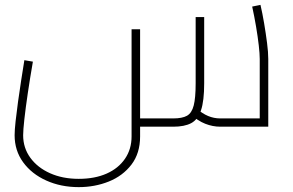

<svg xmlns="http://www.w3.org/2000/svg" viewBox="-20 -520 1201 788"><path d="M303 248Q230 248 170 221Q110 194 75 146Q40 98 40 35Q40 14 44 -22.5Q48 -59 54 -102.5Q60 -146 67 -191Q74 -236 80 -273L115 -267Q103 -198 94 -137Q85 -76 80 -31Q75 14 75 35Q75 87 104.5 127.5Q134 168 185.5 191Q237 214 303 214Q369 214 417.5 192.5Q466 171 493 131.5Q520 92 520 40V-400H555V40Q555 109 519.5 155.5Q484 202 426.5 225Q369 248 303 248ZM555 0V-34H691Q728 -34 747.5 -45Q767 -56 775 -87Q783 -118 783 -178V-450H818V-178Q818 -106 805 -67.5Q792 -29 764.5 -14.5Q737 0 691 0ZM884 0Q853 0 822.5 -12Q792 -24 762 -51L785 -76Q810 -54 834 -44Q858 -34 884 -34H1071L1046 -10V-278Q1046 -299 1042 -334Q1038 -369 1031 -410.5Q1024 -452 1015 -493L1049 -500Q1057 -466 1064 -424.5Q1071 -383 1076 -344Q1081 -305 1081 -278V0Z"/></svg>

Font: Cairo Play ExtraLight
Style: Regular
Weight: 250
Version: Version 3.119